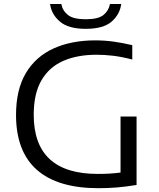

<svg xmlns="http://www.w3.org/2000/svg" viewBox="-20 -956 812 982"><path d="M483.5 6.5Q275 6.5 168.5 -87.5Q62 -181.5 62 -368Q62 -498 112.5 -582.5Q163 -667 254.2 -708.2Q345.5 -749.5 467 -749.5Q514.5 -749.5 560.5 -743.2Q606.5 -737 656.5 -725V-651.5Q603 -665.5 558.8 -670.8Q514.5 -676 473.5 -676Q375.5 -676 303.5 -644.5Q231.5 -613 192 -545.2Q152.5 -477.5 152.5 -368.5Q152.5 -66.5 480 -66.5Q512.5 -66.5 541.5 -68.2Q570.5 -70 596.5 -73.5V-360H678.5V-10Q623 -1 577.8 2.8Q532.5 6.5 483.5 6.5ZM418.5 -808.5Q329.5 -808.5 286.2 -845.8Q243 -883 236 -935.5H293.5Q300 -901 327.8 -879.2Q355.5 -857.5 418.5 -857.5Q482 -857.5 509 -879.2Q536 -901 542.5 -935.5H600Q593 -882 550.5 -845.2Q508 -808.5 418.5 -808.5Z"/></svg>

Font: Encode Sans Expanded Expanded
Style: Regular
Weight: 400
Width: 7
Designer: Multiple Designers
Foundry: Impallari Type
Version: Version 3.000; ttfautohint (v1.8.3) -l 8 -r 50 -G 200 -x 14 